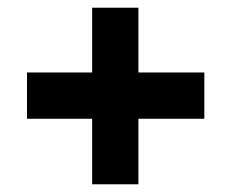

<svg xmlns="http://www.w3.org/2000/svg" viewBox="-20 -499 600 498"><path d="M50 -191V-311H219V-479H339V-311H510V-191H339V-21H219V-191Z"/></svg>

Font: Titillium-CLs Web
Style: CLs-Bold
Weight: 700
Version: Version 1.002;PS 57.000;hotconv 1.0.70;makeotf.lib2.5.55311